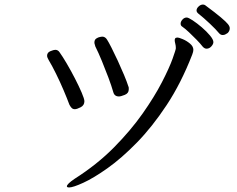

<svg xmlns="http://www.w3.org/2000/svg" viewBox="-20 -812 1040 844"><path d="M981 -667Q978 -665 972 -661.5Q966 -658 959 -658Q950 -658 943 -666Q930 -682 902.5 -708Q875 -734 851 -753Q844 -759 844 -766Q844 -775 853 -783.5Q862 -792 872 -792Q878 -792 882 -789Q928 -755 951 -735.5Q974 -716 982 -706Q990 -696 990 -688Q990 -676 981 -667ZM918 -627Q918 -618 909 -608Q900 -598 888 -598Q879 -598 871 -607Q861 -620 844.5 -637Q828 -654 811 -670Q794 -686 781 -695Q774 -699 774 -708Q774 -717 782 -726Q790 -735 801 -735Q808 -735 827 -722.5Q846 -710 867 -692Q888 -674 903 -656Q918 -638 918 -627ZM399 -608Q398 -613 396.5 -617Q395 -621 395 -625Q395 -637 403 -642.5Q411 -648 419.5 -649.5Q428 -651 429 -651Q443 -651 451 -637Q457 -628 470 -602.5Q483 -577 498 -544.5Q513 -512 525.5 -482Q538 -452 544 -433Q546 -429 546 -425.5Q546 -422 546 -419Q546 -402 528.5 -395Q511 -388 503 -388Q483 -388 478 -407Q470 -435 456.5 -471Q443 -507 428 -543.5Q413 -580 399 -608ZM284 12Q274 12 274 7Q274 -3 308 -26Q407 -89 481 -164Q555 -239 607 -313Q659 -387 691.5 -450Q724 -513 738.5 -553.5Q753 -594 753 -600Q753 -611 750.5 -620Q748 -629 748 -636Q748 -639 750 -643Q752 -647 761 -647Q766 -647 783 -640Q800 -633 815 -620.5Q830 -608 830 -593Q830 -585 825 -572Q776 -446 712.5 -350Q649 -254 581.5 -185Q514 -116 452.5 -72.5Q391 -29 346 -8.5Q301 12 284 12ZM285 -352Q275 -379 259.5 -415.5Q244 -452 226.5 -487.5Q209 -523 194 -548Q191 -553 189 -558Q187 -563 187 -567Q187 -581 201.5 -587Q216 -593 223 -593Q235 -593 242 -582Q255 -564 273.5 -532.5Q292 -501 309.5 -467Q327 -433 339 -405Q351 -377 351 -367Q351 -349 334.5 -340.5Q318 -332 309 -332Q300 -332 294.5 -338Q289 -344 285 -352Z"/></svg>

Font: QiushuiShotai
Style: Regular
Weight: 600
Designer: Fontworks Inc.
Foundry: Fontworks Inc.
Version: Version 1.250